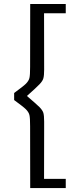

<svg xmlns="http://www.w3.org/2000/svg" viewBox="-20 -752 381 968"><path d="M51.3 -247.6C81.1 -225.6 101.1 -210.4 110.4 -201.2C119.6 -191.9 126 -182.1 128.4 -171.9C130.9 -161.6 131.8 -142.6 131.8 -115.7L132.3 196.3H311.5V149.9H202.1L202.6 -104V-138.7C202.6 -159.2 201.2 -173.8 198.7 -182.6C196.3 -190.9 189.9 -200.7 179.7 -211.4C169.4 -221.7 147.9 -240.7 115.7 -268.1C147.9 -296.9 169.4 -316.4 179.7 -327.6C189.9 -338.4 196.3 -348.1 198.7 -357.4C201.2 -366.2 202.6 -380.9 202.6 -401.4L202.1 -685.1H311.5V-731.9H132.3L131.8 -414.6C131.8 -387.7 130.9 -369.1 128.4 -358.9C126 -348.6 119.6 -338.9 110.4 -329.6C101.1 -320.3 81.1 -305.2 51.3 -283.2Z"/></svg>

Font: SG Kara Light
Style: Regular
Weight: 400
Designer: Damoon Khanjanzadeh
Version: Version 1.000